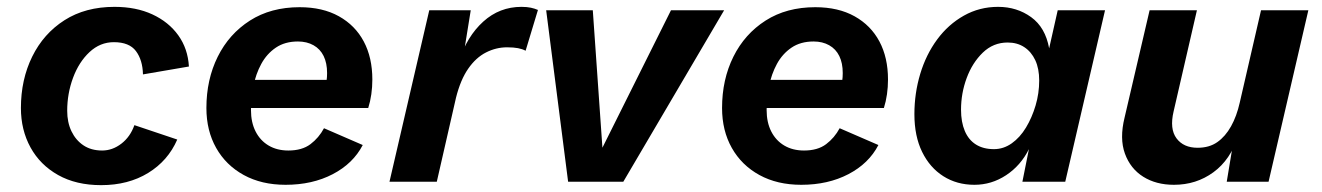

<svg xmlns="http://www.w3.org/2000/svg" viewBox="-20 -530 3857 560"><path d="M275 10Q202 10 149.5 -19.5Q97 -49 69 -100Q41 -151 41 -215Q41 -298 74 -365Q107 -432 168 -471Q229 -510 314 -510Q377 -510 424.5 -488Q472 -466 500 -427Q528 -388 531 -336L397 -313Q396 -355 376.5 -381Q357 -407 312 -407Q272 -407 241 -378Q210 -349 193 -303Q176 -257 176 -207Q176 -173 188.5 -147Q201 -121 223.5 -106Q246 -91 278 -91Q308 -91 334 -111Q360 -131 372 -165L497 -123Q470 -61 412 -25.5Q354 10 275 10Z M813 9Q743 9 691 -19.5Q639 -48 610.5 -98.5Q582 -149 582 -215Q582 -298 615 -364.5Q648 -431 709 -470Q770 -509 854 -509Q921 -509 968.5 -482.5Q1016 -456 1041 -409Q1066 -362 1066 -298Q1066 -276 1063 -255Q1060 -234 1054 -215H667L668 -297H970L928 -272Q931 -284 932.5 -294.5Q934 -305 934 -317Q934 -346 924 -366.5Q914 -387 894.5 -398Q875 -409 849 -409Q811 -409 784.5 -391Q758 -373 742 -343.5Q726 -314 719 -278.5Q712 -243 712 -209Q712 -173 725.5 -146.5Q739 -120 763.5 -105.5Q788 -91 821 -91Q861 -91 885.5 -109.5Q910 -128 925 -156L1038 -107Q1010 -53 950.5 -22Q891 9 813 9Z M1116 0 1232 -500H1353L1327 -339L1319 -352Q1342 -424 1389.5 -467Q1437 -510 1501 -510Q1517 -510 1528.5 -507.5Q1540 -505 1549 -501L1513 -382Q1504 -387 1491 -389.5Q1478 -392 1459 -392Q1427 -392 1397.5 -377Q1368 -362 1345.5 -329.5Q1323 -297 1310 -245L1254 0Z M1937 -500H2092L1798 0H1637L1573 -500H1709L1741 -43L1712 -49Z M2317 9Q2247 9 2195 -19.5Q2143 -48 2114.5 -98.5Q2086 -149 2086 -215Q2086 -298 2119 -364.5Q2152 -431 2213 -470Q2274 -509 2358 -509Q2425 -509 2472.5 -482.5Q2520 -456 2545 -409Q2570 -362 2570 -298Q2570 -276 2567 -255Q2564 -234 2558 -215H2171L2172 -297H2474L2432 -272Q2435 -284 2436.5 -294.5Q2438 -305 2438 -317Q2438 -346 2428 -366.5Q2418 -387 2398.5 -398Q2379 -409 2353 -409Q2315 -409 2288.5 -391Q2262 -373 2246 -343.5Q2230 -314 2223 -278.5Q2216 -243 2216 -209Q2216 -173 2229.5 -146.5Q2243 -120 2267.5 -105.5Q2292 -91 2325 -91Q2365 -91 2389.5 -109.5Q2414 -128 2429 -156L2542 -107Q2514 -53 2454.5 -22Q2395 9 2317 9Z M2822 9Q2771 9 2731.5 -16Q2692 -41 2669.5 -87Q2647 -133 2647 -197Q2647 -258 2664 -314.5Q2681 -371 2713.5 -415Q2746 -459 2791.5 -484.5Q2837 -510 2891 -510Q2946 -510 2987.5 -480Q3029 -450 3040 -389L3065 -500H3203L3087 0H2962L2981 -95Q2957 -47 2914.5 -19Q2872 9 2822 9ZM2879 -95Q2907 -95 2931 -112Q2955 -129 2972.5 -158Q2990 -187 3000.5 -222.5Q3011 -258 3011 -295Q3011 -330 2999.5 -354.5Q2988 -379 2967.5 -392.5Q2947 -406 2919 -406Q2877 -406 2846.5 -376.5Q2816 -347 2799.5 -302.5Q2783 -258 2783 -210Q2783 -174 2794 -148Q2805 -122 2826.5 -108.5Q2848 -95 2879 -95Z M3404 9Q3352 9 3314.5 -14.5Q3277 -38 3261 -82Q3245 -126 3260 -187L3333 -500H3471L3403 -205Q3391 -154 3411.5 -126.5Q3432 -99 3473 -99Q3507 -99 3530.5 -115.5Q3554 -132 3570.5 -161.5Q3587 -191 3596 -231L3658 -500H3796L3680 0H3558L3582 -145L3591 -133Q3569 -64 3519 -27.5Q3469 9 3404 9Z"/></svg>

Font: Kantumruy Pro SemiBold
Style: Italic
Weight: 600
Italic angle: -13°
Version: Version 1.002